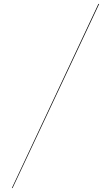

<svg xmlns="http://www.w3.org/2000/svg" viewBox="-20 -800 560 970"><path d="M477 -780H481L43.5 150H40Z"/></svg>

Font: Bodoni* 48
Style: Bold
Weight: 700
Version: Version 2.2